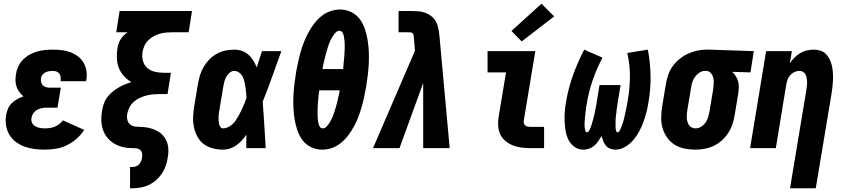

<svg xmlns="http://www.w3.org/2000/svg" viewBox="-20 -794 4540 1029"><path d="M221 8Q193 8 165 4.5Q137 1 112 -8Q87 -17 65.5 -33Q44 -49 30.5 -71.5Q17 -94 12.5 -121.5Q8 -149 13 -178Q16 -195 23 -211.5Q30 -228 43 -241Q56 -254 72.5 -263Q89 -272 106 -278Q93 -288 83.5 -301Q74 -314 68.5 -330Q63 -346 63 -363.5Q63 -381 66 -398Q69 -419 78.5 -439Q88 -459 104 -475Q120 -491 139.5 -501.5Q159 -512 180 -518Q201 -524 222 -526Q243 -528 263 -528Q288 -528 312 -525Q336 -522 357.5 -514Q379 -506 397.5 -492Q416 -478 427.5 -458.5Q439 -439 443 -415Q447 -391 443 -367Q442 -365 442 -363Q442 -361 441 -359H304Q304 -359 304.5 -360Q305 -361 305 -361Q306 -372 305 -382Q304 -392 298 -399.5Q292 -407 283 -410.5Q274 -414 263 -414Q254 -414 244 -412.5Q234 -411 225 -407Q216 -403 209 -395Q202 -387 200 -378Q198 -367 200 -356Q202 -345 209 -337.5Q216 -330 226 -327Q236 -324 247 -324H306L288 -217H230Q217 -217 204 -214.5Q191 -212 179 -205.5Q167 -199 159 -187.5Q151 -176 149 -163Q146 -149 151.5 -136.5Q157 -124 168.5 -117.5Q180 -111 193.5 -108.5Q207 -106 221 -106Q234 -106 247.5 -108Q261 -110 273.5 -115Q286 -120 297.5 -129Q309 -138 317 -149L431 -98Q415 -72 390.5 -50.5Q366 -29 338 -15.5Q310 -2 280 3Q250 8 221 8Z M677 215V101H690Q699 101 709 97.5Q719 94 725.5 86.5Q732 79 736 69.5Q740 60 741 51Q743 40 742 30Q741 20 735 13Q729 6 719.5 3Q710 0 700 0Q697 0 694.5 0Q692 0 690 0Q663 0 638 -6Q613 -12 592 -24.5Q571 -37 555.5 -56Q540 -75 532 -98.5Q524 -122 523 -148Q522 -174 527 -200Q530 -219 536 -237Q542 -255 553.5 -271Q565 -287 580.5 -300Q596 -313 612.5 -323Q629 -333 647 -340.5Q665 -348 684 -354Q662 -367 644.5 -386Q627 -405 617.5 -428.5Q608 -452 606.5 -479Q605 -506 609 -533Q611 -546 615 -558.5Q619 -571 626 -582.5Q633 -594 643 -603.5Q653 -613 664 -621H603L621 -735H1009L991 -621H903Q886 -621 869.5 -619.5Q853 -618 836 -613Q819 -608 803.5 -599.5Q788 -591 775 -578.5Q762 -566 754.5 -549.5Q747 -533 744 -517Q740 -492 746 -468.5Q752 -445 769 -430Q786 -415 809.5 -409.5Q833 -404 858 -404H896L878 -290H839Q821 -290 802.5 -288.5Q784 -287 766 -282.5Q748 -278 730.5 -270Q713 -262 698 -249Q683 -236 674 -219Q665 -202 662 -184Q659 -168 662.5 -152Q666 -136 678 -126.5Q690 -117 706.5 -115.5Q723 -114 739.5 -113.5Q756 -113 771.5 -110Q787 -107 802 -101.5Q817 -96 830 -88Q843 -80 853 -68.5Q863 -57 870 -43.5Q877 -30 880 -14.5Q883 1 882.5 17.5Q882 34 879 50Q876 72 868.5 94Q861 116 848 135.5Q835 155 817 171Q799 187 778 197Q757 207 734.5 211Q712 215 690 215Z M1176 8Q1148 8 1120.5 1Q1093 -6 1072 -22Q1051 -38 1038 -61.5Q1025 -85 1019.5 -112Q1014 -139 1015 -167.5Q1016 -196 1021 -225L1041 -345Q1045 -368 1052 -391Q1059 -414 1071.5 -435.5Q1084 -457 1102 -475.5Q1120 -494 1142 -506Q1164 -518 1188 -523Q1212 -528 1235 -528Q1257 -528 1277 -521Q1297 -514 1312 -500.5Q1327 -487 1337.5 -469.5Q1348 -452 1356 -433Q1363 -455 1370 -476.5Q1377 -498 1384 -520H1488Q1463 -452 1439 -384Q1415 -316 1388 -249Q1393 -187 1396.5 -124.5Q1400 -62 1404 0H1300Q1300 -18 1300 -36Q1300 -54 1301 -72Q1289 -56 1276 -41.5Q1263 -27 1247 -15.5Q1231 -4 1212.5 2Q1194 8 1176 8ZM1176 -106Q1189 -106 1201.5 -112Q1214 -118 1224.5 -127Q1235 -136 1242.5 -147.5Q1250 -159 1257 -171Q1264 -183 1270 -195Q1276 -207 1281.5 -219.5Q1287 -232 1292 -244.5Q1297 -257 1301 -269Q1300 -284 1299 -298.5Q1298 -313 1295.5 -327.5Q1293 -342 1290 -356.5Q1287 -371 1280.5 -383.5Q1274 -396 1262 -405Q1250 -414 1235 -414Q1222 -414 1210 -403.5Q1198 -393 1191.5 -380Q1185 -367 1181.5 -353.5Q1178 -340 1176 -326L1156 -206Q1154 -196 1153 -186.5Q1152 -177 1151.5 -167.5Q1151 -158 1151.5 -148.5Q1152 -139 1154 -130Q1156 -121 1161.5 -113.5Q1167 -106 1176 -106Z M1707 8Q1675 8 1647 -5.5Q1619 -19 1601.5 -42.5Q1584 -66 1574 -95Q1564 -124 1559 -154.5Q1554 -185 1552.5 -216.5Q1551 -248 1552.5 -280Q1554 -312 1558 -344Q1562 -376 1567 -408Q1572 -434 1577.5 -460.5Q1583 -487 1590.5 -513.5Q1598 -540 1608 -565.5Q1618 -591 1631 -616Q1644 -641 1661 -664Q1678 -687 1700 -705.5Q1722 -724 1749 -733.5Q1776 -743 1802 -743Q1802 -743 1802 -743Q1802 -743 1802 -743Q1834 -743 1862 -729.5Q1890 -716 1907.5 -692.5Q1925 -669 1935 -640Q1945 -611 1950 -580.5Q1955 -550 1956.5 -518.5Q1958 -487 1956.5 -455Q1955 -423 1951 -391Q1947 -359 1942 -327Q1937 -301 1931.5 -274.5Q1926 -248 1918.5 -221.5Q1911 -195 1901.5 -169.5Q1892 -144 1878.5 -119Q1865 -94 1848 -71Q1831 -48 1809 -29.5Q1787 -11 1760.5 -1.5Q1734 8 1707 8Q1707 8 1707 8Q1707 8 1707 8ZM1819 -424Q1820 -436 1821 -447Q1822 -458 1823 -469Q1824 -480 1825 -491Q1826 -502 1826.5 -513Q1827 -524 1827.5 -535Q1828 -546 1827.5 -556.5Q1827 -567 1826 -578Q1825 -589 1823 -599.5Q1821 -610 1815.5 -619.5Q1810 -629 1799 -629Q1788 -629 1779 -619.5Q1770 -610 1763.5 -600Q1757 -590 1752 -579.5Q1747 -569 1743 -558Q1739 -547 1735.5 -536Q1732 -525 1729 -513.5Q1726 -502 1723 -491Q1720 -480 1717.5 -469Q1715 -458 1712.5 -447Q1710 -436 1708 -424ZM1710 -106Q1721 -106 1730 -115.5Q1739 -125 1745.5 -135Q1752 -145 1757 -155.5Q1762 -166 1766 -177Q1770 -188 1773.5 -199Q1777 -210 1780.5 -221.5Q1784 -233 1786.5 -244Q1789 -255 1791.5 -266Q1794 -277 1796.5 -288Q1799 -299 1801 -310H1691Q1689 -299 1688 -288Q1687 -277 1686 -266Q1685 -255 1684 -244Q1683 -233 1682.5 -222Q1682 -211 1682 -200Q1682 -189 1682 -178.5Q1682 -168 1683 -157Q1684 -146 1686 -135.5Q1688 -125 1693.5 -115.5Q1699 -106 1710 -106Z M1979 0 2204 -522 2198 -593Q2198 -598 2197 -603.5Q2196 -609 2193.5 -613.5Q2191 -618 2185.5 -619.5Q2180 -621 2175 -621H2116V-735H2175Q2196 -735 2216.5 -734Q2237 -733 2256 -726.5Q2275 -720 2290.5 -708Q2306 -696 2315.5 -679.5Q2325 -663 2329 -643Q2333 -623 2335 -603L2390 0H2248V-349L2121 0Z M2824 0Q2799 0 2775 -3Q2751 -6 2729.5 -14.5Q2708 -23 2690 -37.5Q2672 -52 2662 -72.5Q2652 -93 2650 -117Q2648 -141 2652 -166L2692 -406H2593V-520H2849L2787 -147Q2786 -140 2788 -133Q2790 -126 2795.5 -121.5Q2801 -117 2808.5 -115.5Q2816 -114 2824 -114H2896V0ZM2776 -572 2721 -628 2882 -774 2950 -706Z M3107 8Q3080 8 3059 -7Q3038 -22 3027 -44Q3016 -66 3011.5 -91.5Q3007 -117 3006 -143.5Q3005 -170 3007 -196.5Q3009 -223 3014 -250Q3026 -321 3051 -391Q3076 -461 3111 -528L3209 -485Q3177 -425 3155.5 -361.5Q3134 -298 3124 -234Q3123 -229 3122 -223Q3121 -217 3120.5 -211.5Q3120 -206 3119 -200.5Q3118 -195 3117.5 -189.5Q3117 -184 3116.5 -178.5Q3116 -173 3115.5 -167.5Q3115 -162 3114.5 -156.5Q3114 -151 3113.5 -145.5Q3113 -140 3113 -134Q3113 -128 3113 -122.5Q3113 -117 3113.5 -112Q3114 -107 3115 -101.5Q3116 -96 3118 -90.5Q3120 -85 3125 -85Q3131 -85 3135 -90.5Q3139 -96 3141.5 -101.5Q3144 -107 3146 -112.5Q3148 -118 3150 -124Q3152 -130 3153.5 -135.5Q3155 -141 3156.5 -146.5Q3158 -152 3159.5 -157.5Q3161 -163 3162.5 -169Q3164 -175 3165.5 -180.5Q3167 -186 3168 -191.5Q3169 -197 3170 -203Q3171 -209 3172 -214.5Q3173 -220 3174.5 -226Q3176 -232 3177 -237.5Q3178 -243 3178.5 -248.5Q3179 -254 3180 -260L3193 -338H3306L3293 -260Q3292 -254 3291 -248.5Q3290 -243 3289.5 -237.5Q3289 -232 3288 -226Q3287 -220 3286 -214.5Q3285 -209 3284.5 -203.5Q3284 -198 3283.5 -192Q3283 -186 3282 -180.5Q3281 -175 3280.5 -169.5Q3280 -164 3279.5 -158Q3279 -152 3279 -146.5Q3279 -141 3279 -135.5Q3279 -130 3279 -124Q3279 -118 3279 -112.5Q3279 -107 3280 -102Q3281 -97 3282.5 -91Q3284 -85 3290 -85Q3296 -85 3299.5 -91Q3303 -97 3305.5 -102.5Q3308 -108 3310 -113.5Q3312 -119 3314 -124.5Q3316 -130 3318 -135.5Q3320 -141 3321.5 -147Q3323 -153 3324.5 -158.5Q3326 -164 3327 -169.5Q3328 -175 3329.5 -181Q3331 -187 3332 -192.5Q3333 -198 3334.5 -203.5Q3336 -209 3337 -215Q3338 -221 3339 -226.5Q3340 -232 3341 -237.5Q3342 -243 3343 -249Q3344 -255 3345 -260Q3356 -324 3356 -387Q3356 -450 3342 -510L3452 -528Q3465 -461 3466.5 -391Q3468 -321 3456 -250Q3452 -223 3445.5 -196.5Q3439 -170 3429.5 -143.5Q3420 -117 3406.5 -91.5Q3393 -66 3374.5 -44Q3356 -22 3330.5 -7Q3305 8 3278 8Q3263 8 3249.5 2.5Q3236 -3 3227 -13.5Q3218 -24 3213 -37.5Q3208 -51 3204 -65Q3196 -51 3186.5 -37.5Q3177 -24 3165 -13.5Q3153 -3 3137.5 2.5Q3122 8 3107 8Z M3707 8Q3676 8 3647.5 2Q3619 -4 3595 -19Q3571 -34 3555 -57Q3539 -80 3531 -107.5Q3523 -135 3523.5 -164.5Q3524 -194 3529 -225L3549 -345Q3553 -369 3561.5 -393.5Q3570 -418 3585.5 -439.5Q3601 -461 3622 -478Q3643 -495 3667 -506Q3691 -517 3716 -522.5Q3741 -528 3765 -528Q3769 -528 3773 -528Q3777 -528 3781 -528L4020 -520L4002 -406L3904 -409Q3915 -399 3923 -386.5Q3931 -374 3935.5 -359Q3940 -344 3939.5 -328Q3939 -312 3937 -295L3917 -175Q3913 -151 3905 -127Q3897 -103 3882.5 -81Q3868 -59 3848 -41Q3828 -23 3804.5 -12Q3781 -1 3756 3.5Q3731 8 3707 8ZM3708 -106Q3723 -106 3737 -114.5Q3751 -123 3760.5 -136Q3770 -149 3774.5 -164Q3779 -179 3782 -194L3802 -314Q3804 -330 3805 -345.5Q3806 -361 3803 -375.5Q3800 -390 3790.5 -401.5Q3781 -413 3766 -414H3762Q3761 -414 3760 -414Q3759 -414 3758 -414Q3743 -414 3729 -405Q3715 -396 3705.5 -383Q3696 -370 3691 -355.5Q3686 -341 3684 -326L3664 -206Q3662 -195 3661 -184Q3660 -173 3660.5 -162.5Q3661 -152 3664 -142Q3667 -132 3672.5 -123.5Q3678 -115 3687.5 -110.5Q3697 -106 3708 -106Z M4214 215 4302 -314Q4303 -325 4304.5 -335.5Q4306 -346 4305.5 -356.5Q4305 -367 4303 -377Q4301 -387 4296.5 -395.5Q4292 -404 4283.5 -409Q4275 -414 4264 -414Q4251 -414 4238 -408Q4225 -402 4215.5 -391.5Q4206 -381 4201 -368Q4196 -355 4194 -342L4138 0H4000L4086 -520H4224L4213 -455Q4224 -471 4237.5 -485Q4251 -499 4268 -509Q4285 -519 4303.5 -523.5Q4322 -528 4340 -528Q4359 -528 4376.5 -522.5Q4394 -517 4406 -505Q4418 -493 4426 -477Q4434 -461 4438 -443.5Q4442 -426 4443.5 -407.5Q4445 -389 4444.5 -370.5Q4444 -352 4442 -333Q4440 -314 4437 -295L4352 215Z"/></svg>

Font: Iosevka SS04 Heavy
Style: Italic
Weight: 900
Italic angle: -9°
Monospace: yes
Designer: Belleve Invis
Foundry: Belleve Invis
Version: Version 19.0.0; ttfautohint (v1.8.4)